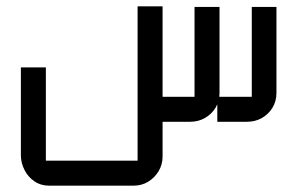

<svg xmlns="http://www.w3.org/2000/svg" viewBox="-20 -385 940 607"><path d="M135 202Q109 202 88.5 188Q68 174 57 151.5Q46 129 46 106V-172H125V133Q122 130 120 128Q118 126 115 123H425Q422 126 420 128Q418 130 415 133V-365H494V110Q494 135 481.5 156Q469 177 448.5 189.5Q428 202 402 202ZM489 0V-79H605Q602 -76 600 -74Q598 -72 595 -69V-363H674V-91Q674 -65 661.5 -44.5Q649 -24 628 -12Q607 0 581 0ZM667 0V-79H786Q783 -76 781 -74Q779 -72 776 -69V-363H854V-91Q854 -65 841.5 -44.5Q829 -24 808 -12Q787 0 761 0Z"/></svg>

Font: Mada
Style: Regular
Weight: 400
Designer: Khaled Hosny
Version: Version 1.5